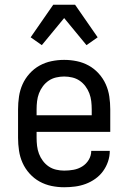

<svg xmlns="http://www.w3.org/2000/svg" viewBox="-20 -780 540 808"><path d="M250 8Q223 8 196.5 2.5Q170 -3 146.5 -16Q123 -29 104.5 -49.5Q86 -70 75 -94.5Q64 -119 60 -146Q56 -173 56 -200V-320Q56 -347 60 -374Q64 -401 75 -425.5Q86 -450 104.5 -470.5Q123 -491 146.5 -504Q170 -517 196.5 -522.5Q223 -528 250 -528Q277 -528 303.5 -522.5Q330 -517 353.5 -504Q377 -491 395.5 -470.5Q414 -450 425 -425.5Q436 -401 440 -374Q444 -347 444 -320V-225H134V-200Q134 -183 136 -166Q138 -149 144 -133Q150 -117 160.5 -103Q171 -89 185 -79.5Q199 -70 216 -66Q233 -62 250 -62Q270 -62 289.5 -65.5Q309 -69 326 -79.5Q343 -90 353.5 -107.5Q364 -125 364 -145H442Q442 -122 434.5 -100Q427 -78 413.5 -59.5Q400 -41 381 -27.5Q362 -14 340.5 -6Q319 2 296 5Q273 8 250 8ZM366 -295V-320Q366 -337 364 -354Q362 -371 356 -387Q350 -403 339.5 -417Q329 -431 315 -440.5Q301 -450 284 -454Q267 -458 250 -458Q233 -458 216 -454Q199 -450 185 -440.5Q171 -431 160.5 -417Q150 -403 144 -387Q138 -371 136 -354Q134 -337 134 -320V-295ZM156 -590 109 -623 204 -760H296L391 -623L344 -590L250 -704Z"/></svg>

Font: HulyMono
Style: Regular
Weight: 400
Monospace: yes
Designer: Belleve Invis
Foundry: Belleve Invis
Version: Version 33.2.5; ttfautohint (v1.8.4)